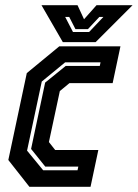

<svg xmlns="http://www.w3.org/2000/svg" viewBox="-20 -718 530 738"><path d="M93 0 12 -103 83 -437 208 -540H443L413 -398.5H247L210 -368L168 -172L192 -141.5H358L328 0ZM146 -63.5H278L281 -77.5H154L99.5 -145.5L153.5 -400.5L232.5 -464.5H363.5L366.5 -478.5H230.5L140.5 -404.5L84 -139ZM221.5 -556 139.5 -698H278L303 -644L351 -698H489.5L347.5 -556ZM260.5 -595H322.5L377.5 -653H362L318 -606H270L246 -653H230.5Z"/></svg>

Font: Tourney Condensed Regular
Style: Bold Italic
Weight: 700
Width: 3
Italic angle: -12°
Designer: Tyler Finck
Foundry: Etcetera Type Co
Version: Version 1.010; ttfautohint (v1.8.3)